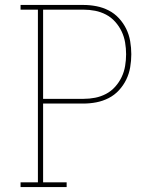

<svg xmlns="http://www.w3.org/2000/svg" viewBox="-20 -755 640 775"><path d="M63 0V-19H133V-716H63V-735H317Q343 -735 369 -730Q395 -725 418.5 -713Q442 -701 460 -681.5Q478 -662 489.5 -638.5Q501 -615 505.5 -588.5Q510 -562 510 -536Q510 -510 505.5 -483.5Q501 -457 489.5 -433.5Q478 -410 460 -390.5Q442 -371 418.5 -359Q395 -347 369 -342Q343 -337 317 -337H154V-19H249V0ZM317 -356Q341 -356 364 -360.5Q387 -365 408 -376Q429 -387 445 -405Q461 -423 471 -444Q481 -465 485 -488.5Q489 -512 489 -536Q489 -560 485 -583.5Q481 -607 471 -628Q461 -649 445 -667Q429 -685 408 -696Q387 -707 364 -711.5Q341 -716 317 -716H154V-356Z"/></svg>

Font: Iosevka Slab Thin Extended
Style: Regular
Weight: 100
Width: 7
Monospace: yes
Designer: Belleve Invis
Foundry: Belleve Invis
Version: Version 11.1.1; ttfautohint (v1.8.3)